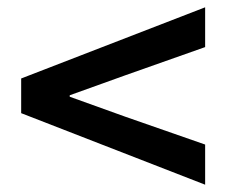

<svg xmlns="http://www.w3.org/2000/svg" viewBox="-20 -638 620 526"><path d="M542 -132 38 -328V-423L542 -618V-509L324 -432L171 -377V-373L324 -318L542 -242Z"/></svg>

Font: Noto Sans HK Thin SemiBold
Style: Regular
Weight: 600
Version: Version 2.004-H2;hotconv 1.0.118;makeotfexe 2.5.65603